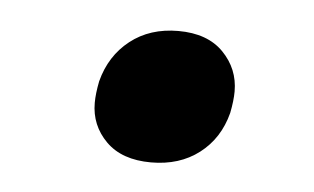

<svg xmlns="http://www.w3.org/2000/svg" viewBox="-28 -420 374 229"><g transform="rotate(5 159.0 -305.5)"><path d="M159 -226Q124 -226 105 -245Q86 -264 86 -291Q86 -302 89 -317Q97 -348 120.5 -366.5Q144 -385 178 -385Q213 -385 232 -365.5Q251 -346 251 -319Q251 -308 248 -293Q240 -262 216.5 -244Q193 -226 159 -226Z"/></g></svg>

Font: IBM Plex Serif SemiBold
Style: Italic
Weight: 600
Italic angle: -14°
Designer: Mike Abbink, Paul van der Laan, Pieter van Rosmalen
Foundry: Bold Monday
Version: Version 2.5